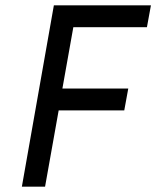

<svg xmlns="http://www.w3.org/2000/svg" viewBox="-20 -700 586 720"><path d="M446 -286H200L149 0H62L182 -680H546L531 -598H255L214 -368H461Z"/></svg>

Font: Inria Sans
Style: Italic
Weight: 400
Italic angle: -10°
Designer: Black Foundry Team
Foundry: Black Foundry
Version: Version 1.2; ttfautohint (v1.8.3)